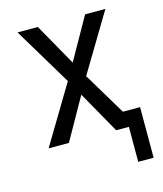

<svg xmlns="http://www.w3.org/2000/svg" viewBox="-104 -598 707 832"><g transform="rotate(-15 250.0 -181.5)"><path d="M413 157V0H356L250 -188L144 0H53L209 -260L53 -520H144L250 -332L356 -520H447L291 -260L405 -70H482V157Z"/></g></svg>

Font: Iosevka srxl
Style: Regular
Weight: 400
Monospace: yes
Designer: Belleve Invis
Foundry: Belleve Invis
Version: Version 33.0.1; ttfautohint (v1.8.3)